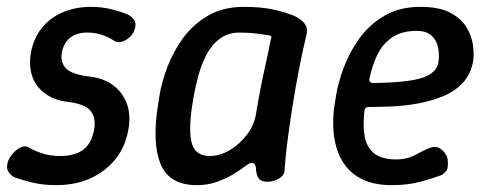

<svg xmlns="http://www.w3.org/2000/svg" viewBox="-36 -530 1434 560"><path d="M128 10Q90 10 59 2.5Q28 -5 8 -12Q-5 -18 -12 -30Q-19 -42 -12 -61Q-7 -73 3 -84Q13 -95 25.5 -100.5Q38 -106 48 -100Q63 -91 86 -83Q109 -75 141 -75Q182 -75 207 -93.5Q232 -112 239 -155Q244 -188 227.5 -207.5Q211 -227 161 -233Q133 -236 111 -247.5Q89 -259 74.5 -277Q60 -295 54.5 -320Q49 -345 54 -375Q61 -416 84.5 -446.5Q108 -477 145.5 -493.5Q183 -510 230 -510Q261 -510 289 -503Q317 -496 336 -488Q349 -482 356 -470.5Q363 -459 355 -440Q351 -429 340.5 -420Q330 -411 318 -408Q306 -405 297 -411Q284 -420 264 -427.5Q244 -435 218 -435Q187 -435 168 -419.5Q149 -404 144 -375Q140 -347 157 -330Q174 -313 223 -307Q263 -303 291 -283.5Q319 -264 332.5 -231.5Q346 -199 339 -155Q327 -80 269.5 -35Q212 10 128 10Z M538 10Q458 10 432.5 -51.5Q407 -113 425 -225L429 -250Q435 -289 452 -334Q469 -379 498 -419Q527 -459 571 -484.5Q615 -510 675 -510Q723 -510 757 -503Q791 -496 819 -485Q837 -478 850 -464Q863 -450 858 -429Q846 -380 835.5 -325Q825 -270 816.5 -216Q808 -162 802 -115Q796 -68 794 -34Q793 -18 777.5 -9Q762 0 745 0Q727 0 720 -8Q713 -16 711 -32Q711 -43 708 -49Q705 -55 698 -55Q692 -55 679 -45Q666 -35 645.5 -22.5Q625 -10 598 0Q571 10 538 10ZM576 -75Q605 -75 634 -92Q663 -109 684.5 -137.5Q706 -166 711 -200Q717 -236 724 -272Q731 -308 739 -344Q747 -380 754 -416Q759 -425 749 -427Q737 -429 713.5 -432Q690 -435 663 -435Q629 -435 605 -417Q581 -399 566 -370Q551 -341 542.5 -309Q534 -277 529 -250L525 -225Q513 -149 523.5 -112Q534 -75 576 -75Z M1108 10Q1060 10 1027.5 -4Q995 -18 975 -42.5Q955 -67 946 -97Q937 -127 936 -160.5Q935 -194 940 -225L944 -250Q950 -289 967 -334Q984 -379 1013 -419Q1042 -459 1086 -484.5Q1130 -510 1190 -510Q1245 -510 1277 -493Q1309 -476 1324.5 -450.5Q1340 -425 1343.5 -398.5Q1347 -372 1344 -352Q1337 -313 1313.5 -288Q1290 -263 1255.5 -249Q1221 -235 1182 -228Q1143 -221 1105.5 -219.5Q1068 -218 1039 -218Q1034 -218 1031 -215.5Q1028 -213 1027 -208Q1022 -165 1027.5 -133Q1033 -101 1055 -83Q1077 -65 1120 -65Q1152 -65 1179 -80Q1206 -95 1222 -100Q1234 -104 1244.5 -98.5Q1255 -93 1262.5 -82.5Q1270 -72 1270 -61Q1272 -38 1264 -29.5Q1256 -21 1251 -19Q1233 -12 1194 -1Q1155 10 1108 10ZM1051 -288Q1155 -289 1197 -303.5Q1239 -318 1243 -350Q1246 -374 1241 -394.5Q1236 -415 1221 -427.5Q1206 -440 1179 -440Q1136 -440 1108 -421Q1080 -402 1064.5 -370Q1049 -338 1041 -298Q1041 -294 1043.5 -291Q1046 -288 1051 -288Z"/></svg>

Font: Winky Sans
Style: Italic
Weight: 400
Italic angle: -8.97852°
Designer: Simon Atzbach
Foundry: typofactur
Version: Version 1.205